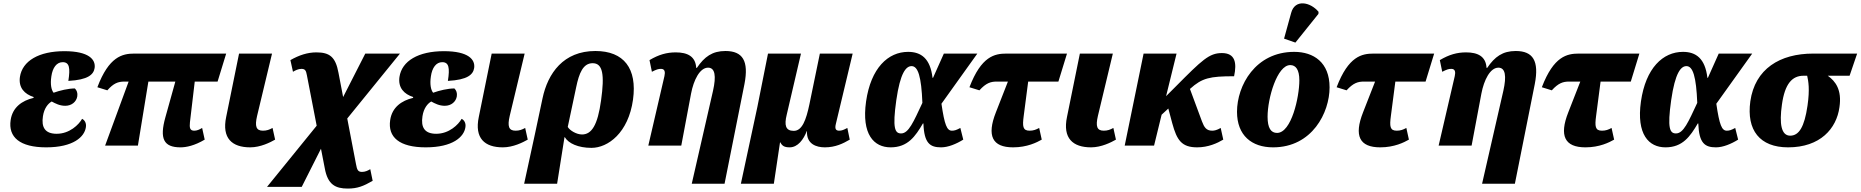

<svg xmlns="http://www.w3.org/2000/svg" viewBox="-20 -848 10834 1118"><path d="M249 10C407 10 472 -51 480 -107C484 -131 473 -149 458 -156C439 -122 385 -69 310 -69C242 -69 220 -107 230 -171C237 -218 260 -245 281 -257C303 -245 328 -232 360 -232C398 -232 425 -256 430 -287C433 -307 427 -322 416 -333C378 -333 328 -321 292 -308C279 -324 272 -357 279 -403C286 -454 310 -486 345 -486C384 -486 390 -453 378 -377C493 -383 525 -414 531 -452C538 -501 498 -550 355 -550C206 -550 110 -493 96 -400C87 -337 123 -300 176 -283L175 -278C108 -262 53 -223 42 -149C27 -49 96 10 249 10Z M592 0H783L844 -373H1001L943 -165C908 -40 933 10 1031 10C1065 10 1113 0 1172 -35L1157 -103C1141 -93 1126 -87 1111 -87C1085 -87 1083 -105 1086 -136L1114 -373H1247L1297 -536H762C692 -536 614 -518 547 -340L605 -322C641 -363 667 -373 705 -373H729Z M1437 10C1497 10 1554 -19 1582 -35L1567 -103C1549 -93 1533 -87 1511 -87C1471 -87 1463 -113 1477 -173L1564 -536H1372L1297 -167C1271 -43 1331 10 1437 10Z M1535 240H1737L1849 18L1871 131C1888 227 1933 250 2005 250C2061 250 2096 236 2150 205L2136 137C2123 145 2107 153 2088 153C2065 153 2059 142 2053 108L2002 -158L2309 -536H2107L1978 -283L1951 -424C1934 -517 1899 -543 1822 -543C1771 -543 1722 -527 1671 -498L1686 -430C1699 -438 1717 -447 1735 -447C1757 -447 1762 -437 1767 -410L1824 -116Z M2459 10C2617 10 2682 -51 2690 -107C2694 -131 2683 -149 2668 -156C2649 -122 2595 -69 2520 -69C2452 -69 2430 -107 2440 -171C2447 -218 2470 -245 2491 -257C2513 -245 2538 -232 2570 -232C2608 -232 2635 -256 2640 -287C2643 -307 2637 -322 2626 -333C2588 -333 2538 -321 2502 -308C2489 -324 2482 -357 2489 -403C2496 -454 2520 -486 2555 -486C2594 -486 2600 -453 2588 -377C2703 -383 2735 -414 2741 -452C2748 -501 2708 -550 2565 -550C2416 -550 2320 -493 2306 -400C2297 -337 2333 -300 2386 -283L2385 -278C2318 -262 2263 -223 2252 -149C2237 -49 2306 10 2459 10Z M2908 10C2968 10 3025 -19 3053 -35L3038 -103C3020 -93 3004 -87 2982 -87C2942 -87 2934 -113 2948 -173L3035 -536H2843L2768 -167C2742 -43 2802 10 2908 10Z M3139 -275 3095 -68 3032 222H3224L3267 -49H3269C3290 -13 3347 13 3424 13C3520 13 3639 -74 3666 -268C3691 -449 3613 -551 3447 -551C3261 -551 3170 -422 3139 -275ZM3369 -65C3336 -65 3297 -89 3286 -109L3335 -340C3352 -422 3375 -480 3431 -480C3490 -480 3501 -414 3480 -264C3460 -117 3424 -65 3369 -65Z M4008 222H4199L4315 -359C4341 -493 4305 -551 4204 -551C4128 -551 4082 -518 4038 -453H4034C4030 -519 3984 -543 3915 -543C3862 -543 3816 -530 3762 -498L3776 -430C3803 -444 3814 -447 3829 -447C3852 -447 3854 -428 3849 -405L3755 0H3947L4004 -303C4019 -382 4055 -454 4103 -454C4144 -454 4151 -405 4132 -320Z M4294 222H4486L4522 -19H4524C4534 1 4547 10 4578 10C4626 10 4659 -36 4678 -85H4679C4675 -8 4735 10 4783 10C4844 10 4889 -12 4928 -35L4914 -103C4894 -92 4881 -87 4867 -87C4850 -87 4839 -94 4847 -126L4945 -536H4754L4693 -240C4674 -150 4651 -86 4602 -86C4554 -86 4546 -119 4561 -180L4644 -536H4452L4390 -225Z M5166 10C5266 10 5310 -54 5354 -129H5357C5361 -13 5396 10 5460 10C5501 10 5549 -10 5589 -35L5572 -103C5550 -91 5538 -87 5523 -87C5494 -87 5480 -120 5462 -244L5671 -536H5476L5413 -395H5410C5397 -508 5343 -546 5268 -546C5151 -546 5051 -452 5023 -257C4996 -65 5069 10 5166 10ZM5227 -71C5191 -71 5176 -101 5199 -264C5222 -425 5256 -463 5288 -463C5326 -463 5345 -401 5351 -249C5299 -138 5271 -71 5227 -71Z M5879 10C5961 10 6018 -19 6046 -35L6031 -103C6013 -93 5997 -87 5975 -87C5935 -87 5933 -113 5941 -173L5967 -373H6143L6193 -536H5841C5772 -536 5694 -521 5625 -340L5683 -322C5722 -365 5749 -373 5784 -373H5849L5779 -194C5725 -57 5758 10 5879 10Z M6333 10C6393 10 6450 -19 6478 -35L6463 -103C6445 -93 6429 -87 6407 -87C6367 -87 6359 -113 6373 -173L6460 -536H6268L6193 -167C6167 -43 6227 10 6333 10Z M6529 0H6700L6744 -180L6783 -216L6806 -130C6833 -31 6861 10 6951 10C7015 10 7068 -14 7103 -35L7088 -103C7066 -90 7050 -87 7039 -87C7004 -87 6992 -107 6979 -141L6909 -330L6910 -331C6980 -394 7024 -404 7166 -404C7183 -483 7172 -539 7095 -539C7021 -539 6980 -499 6827 -345L6770 -288L6831 -536H6639Z M7523 -600 7657 -767 7658 -779C7611 -836 7520 -856 7498 -772L7457 -623ZM7393 10C7621 10 7722 -193 7722 -339C7722 -485 7629 -546 7516 -546C7290 -546 7183 -350 7183 -197C7183 -59 7269 10 7393 10ZM7416 -74C7381 -74 7361 -102 7361 -168C7361 -277 7417 -469 7493 -469C7525 -469 7546 -443 7546 -380C7546 -283 7500 -74 7416 -74Z M8017 10C8099 10 8156 -19 8184 -35L8169 -103C8151 -93 8135 -87 8113 -87C8073 -87 8071 -113 8079 -173L8105 -373H8281L8331 -536H7979C7910 -536 7832 -521 7763 -340L7821 -322C7860 -365 7887 -373 7922 -373H7987L7917 -194C7863 -57 7896 10 8017 10Z M8610 222H8801L8917 -359C8943 -493 8907 -551 8806 -551C8730 -551 8684 -518 8640 -453H8636C8632 -519 8586 -543 8517 -543C8464 -543 8418 -530 8364 -498L8378 -430C8405 -444 8416 -447 8431 -447C8454 -447 8456 -428 8451 -405L8357 0H8549L8606 -303C8621 -382 8657 -454 8705 -454C8746 -454 8753 -405 8734 -320Z M9212 10C9294 10 9351 -19 9379 -35L9364 -103C9346 -93 9330 -87 9308 -87C9268 -87 9266 -113 9274 -173L9300 -373H9476L9526 -536H9174C9105 -536 9027 -521 8958 -340L9016 -322C9055 -365 9082 -373 9117 -373H9182L9112 -194C9058 -57 9091 10 9212 10Z M9678 10C9778 10 9822 -54 9866 -129H9869C9873 -13 9908 10 9972 10C10013 10 10061 -10 10101 -35L10084 -103C10062 -91 10050 -87 10035 -87C10006 -87 9992 -120 9974 -244L10183 -536H9988L9925 -395H9922C9909 -508 9855 -546 9780 -546C9663 -546 9563 -452 9535 -257C9508 -65 9581 10 9678 10ZM9739 -71C9703 -71 9688 -101 9711 -264C9734 -425 9768 -463 9800 -463C9838 -463 9857 -401 9863 -249C9811 -138 9783 -71 9739 -71Z M10392 10C10579 10 10674 -99 10691 -224C10706 -325 10668 -375 10623 -407H10750L10794 -536H10538C10344 -536 10199 -447 10172 -258C10149 -90 10227 10 10392 10ZM10404 -58C10352 -58 10340 -127 10356 -239C10373 -361 10416 -407 10482 -407H10503C10510 -375 10519 -330 10505 -233C10487 -108 10455 -58 10404 -58Z"/></svg>

Font: Noto Serif SemiCondensed Black
Style: Italic
Weight: 900
Width: 4
Italic angle: -12°
Designer: Monotype Design Team
Foundry: Monotype Imaging Inc.
Version: Version 2.014